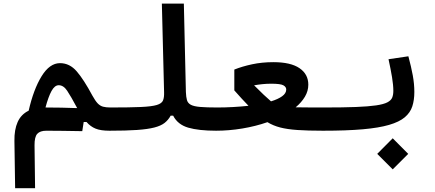

<svg xmlns="http://www.w3.org/2000/svg" viewBox="-20 -713 2384 1053"><path d="M63 319.3 59.1 60.1Q58.1 -2 76.9 -43.9Q95.7 -85.9 137.2 -106Q164.1 -223.6 208.3 -295.2Q252.4 -366.7 309.1 -366.7Q361.8 -366.7 400.6 -321.8Q439.5 -276.9 486.8 -188.5Q502.4 -160.2 515.6 -146.2Q528.8 -132.3 545.2 -127.9Q561.5 -123.5 585.9 -123.5Q604.5 -123.5 613.5 -109.1Q622.6 -94.7 622.6 -62Q622.6 -23.4 610.1 -9.8Q597.7 3.9 580.1 3.9Q532.2 3.9 504.2 -7.6Q476.1 -19 454.6 -43.9H439L431.2 6.3Q371.6 5.4 324.2 4.6Q276.9 3.9 234.4 3.9Q199.7 3.9 184.3 21Q168.9 38.1 169.4 84L172.4 319.3ZM403.3 -120.1Q368.7 -185.1 348.4 -215.3Q328.1 -245.6 302.2 -245.6Q279.8 -245.6 262.5 -213.9Q245.1 -182.1 229.5 -123.5Q270.5 -123.5 316.9 -122.6Q363.3 -121.6 403.3 -120.1Z M580.1 3.9Q565.9 3.9 558.8 -12Q551.8 -27.8 551.8 -63Q551.8 -98.1 561.5 -110.8Q571.3 -123.5 585.9 -123.5Q692.4 -123.5 752.4 -126.2Q812.5 -128.9 839.8 -137.2Q867.2 -145.5 874 -162.1Q880.9 -178.7 879.9 -207L867.7 -693.4H988.3L999.5 -208.5Q1000.5 -180.7 1005.4 -163.8Q1010.3 -147 1026.9 -138.2Q1043.5 -129.4 1077.9 -126.5Q1112.3 -123.5 1171.9 -123.5Q1208.5 -123.5 1208.5 -65.9Q1208.5 -28.8 1196.8 -12.5Q1185.1 3.9 1166 3.9Q1069.8 3.9 1012.2 -12.9Q954.6 -29.8 929.7 -78.6H916Q902.8 -54.7 882.6 -38.8Q862.3 -22.9 826.4 -13.7Q790.5 -4.4 731.2 -0.2Q671.9 3.9 580.1 3.9Z M1164.1 3.9 1171.9 -123.5Q1215.3 -123.5 1258.8 -126Q1302.2 -128.4 1342.8 -132.8Q1324.7 -151.4 1305.9 -171.9Q1287.1 -192.4 1265.1 -217.3V-331.5Q1307.6 -348.6 1362.3 -360.4Q1417 -372.1 1479.5 -372.1Q1574.2 -372.1 1622.6 -339.1Q1670.9 -306.2 1670.9 -248.5Q1670.9 -213.9 1652.3 -182.6Q1633.8 -151.4 1601.6 -124.5Q1629.9 -124 1668.7 -123.8Q1707.5 -123.5 1758.8 -123.5Q1797.4 -123.5 1806.9 -108.6Q1816.4 -93.8 1816.4 -62Q1816.4 -24.9 1803.5 -10.5Q1790.5 3.9 1751 3.9Q1667.5 3.9 1611.3 0Q1555.2 -3.9 1516.6 -13.9Q1478 -23.9 1446.8 -43Q1382.3 -20.5 1309.3 -8.3Q1236.3 3.9 1164.1 3.9ZM1466.3 -157.2Q1504.9 -168.9 1527.3 -185.1Q1549.8 -201.2 1549.8 -222.2Q1549.8 -236.3 1534.2 -245.1Q1518.6 -253.9 1467.8 -253.9Q1442.9 -253.9 1419.2 -251.5Q1395.5 -249 1373.5 -245.1Q1405.8 -212.9 1425.5 -194.1Q1445.3 -175.3 1466.3 -157.2Z M1752 3.9Q1739.7 3.9 1734.1 -12.5Q1728.5 -28.8 1728.5 -66.4Q1728.5 -100.6 1737.8 -112.1Q1747.1 -123.5 1757.8 -123.5Q1862.8 -123.5 1931.9 -126.2Q2001 -128.9 2042.5 -135Q2084 -141.1 2104.2 -151.6Q2124.5 -162.1 2130.9 -177.5Q2137.2 -192.9 2137.2 -214.4Q2137.2 -246.1 2130.1 -289.3Q2123 -332.5 2110.8 -388.2L2219.7 -404.3Q2235.4 -345.7 2243.9 -299.3Q2252.4 -252.9 2252.4 -208.5Q2252.4 -164.1 2241.2 -129.6Q2230 -95.2 2200 -69.8Q2169.9 -44.4 2114 -28.1Q2058.1 -11.7 1969.5 -3.9Q1880.9 3.9 1752 3.9ZM2133.8 215.8 2048.8 130.9 2133.8 45.4 2218.8 130.9Z"/></svg>

Font: CaskaydiaCove NFP SemiBold
Style: Regular
Weight: 600
Designer: Aaron Bell
Foundry: Saja Typeworks
Version: Version 2111.001; VTT 6.35;Nerd Fonts 3.1.1